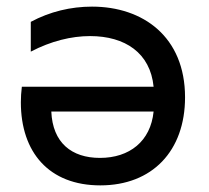

<svg xmlns="http://www.w3.org/2000/svg" viewBox="-20 -555 632 580"><path d="M258 -535C194 -535 131 -520 73 -489V-399C134 -431 196 -446 252 -446C358 -446 434 -395 444 -293H46C44 -277 43 -261 43 -246C43 -95 128 5 283 5C440 5 539 -99 539 -261C539 -444 412 -535 258 -535ZM135 -218H444C435 -128 371 -78 282 -78C196 -78 139 -124 135 -218Z"/></svg>

Font: Chess Sans Medium
Style: Regular
Weight: 500
Designer: Wolf Bōese
Foundry: Wolf Bōese
Version: Version 7.223;Glyphs 3.3 (3306)